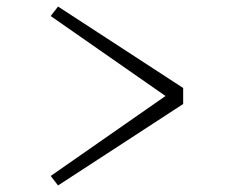

<svg xmlns="http://www.w3.org/2000/svg" viewBox="-20 -582 750 587"><path d="M540 -264 157.5 -15 135 -44 486 -288.5 135 -533 157.5 -562 540 -313Z"/></svg>

Font: League Mono Thin
Style: Regular
Weight: 100
Width: 6
Designer: Tyler Finck
Foundry: The League of Moveable Type / Tyler Finck
Version: Version 2.300;RELEASE